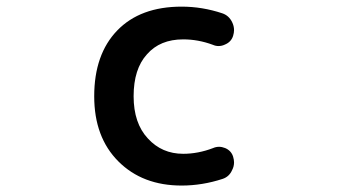

<svg xmlns="http://www.w3.org/2000/svg" viewBox="-20 -579 1040 590"><path d="M538.1 -8.8Q418 -8.8 343.8 -83Q269.5 -157.2 269.5 -283.2Q269.5 -412.1 340.3 -485.4Q411.1 -558.6 538.1 -558.6Q601.6 -558.6 663.1 -538.1Q683.6 -531.2 693.4 -510.7Q699.2 -499 699.2 -486.3Q699.2 -478.5 696.3 -468.8Q690.4 -450.2 671.9 -442.4Q662.1 -437.5 651.4 -437.5Q642.6 -437.5 633.8 -441.4Q588.9 -458 543 -458Q471.7 -458 431.6 -412.1Q390.6 -367.2 390.6 -283.2Q390.6 -200.2 434.6 -153.3Q477.5 -106.4 543 -106.4Q588.9 -106.4 634.8 -124Q643.6 -127.9 653.3 -127.9Q662.1 -127.9 671.9 -124Q690.4 -116.2 696.3 -97.7Q699.2 -87.9 699.2 -80.1Q699.2 -67.4 693.4 -56.6Q684.6 -36.1 664.1 -29.3Q601.6 -8.8 538.1 -8.8Z"/></svg>

Font: Rounded-X Mgen+ 1m medium
Style: Regular
Weight: 500
Designer: [Source Han Sans]
Ryoko NISHIZUKA  (kana & ideographs); Paul D. Hunt (Latin, Greek & Cyrillic); Wenlong ZHANG  (bopomofo
Version: Version 1.059.20150602